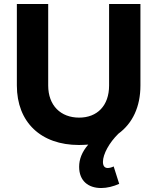

<svg xmlns="http://www.w3.org/2000/svg" viewBox="-20 -720 793 968"><path d="M530 -700V-289C530 -187 470 -127 379 -127C286 -127 223 -188 223 -289V-700H65V-289C65 -104 186 11 378 11C394 11 410 10 425 9C393 46 379 83 379 121C379 192 425 228 490 228C520 228 551 220 581 207L553 119C544 124 532 127 523 127C507 127 499 116 499 96C499 57 531 -1 577 -46C648 -98 688 -181 688 -289V-700Z"/></svg>

Font: Juman SemiBold
Style: Regular
Weight: 600
Designer: Bandar Raffah (Arabic) Julieta Ulanovsky (Latin)
Foundry: Caramella
Version: Version 5.022;PS 005.022;hotconv 1.0.88;makeotf.lib2.5.64775